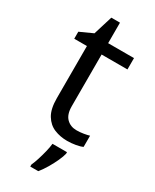

<svg xmlns="http://www.w3.org/2000/svg" viewBox="-223 -718 807 997"><g transform="rotate(30 180.5 -219.0)"><path d="M264 -62Q284 -62 305 -65.5Q326 -69 339 -73V-6Q325 1 299 5.5Q273 10 249 10Q207 10 171.5 -4.5Q136 -19 114 -55Q92 -91 92 -156V-468H16V-510L93 -545L128 -659H180V-536H335V-468H180V-158Q180 -109 203.5 -85.5Q227 -62 264 -62ZM278 70Q274 88 261.5 115.5Q249 143 232.5 171Q216 199 198 221H150V209Q158 192 166.5 165.5Q175 139 182 110.5Q189 82 191 61H278Z"/></g></svg>

Font: Noto Sans Masaram Gondi
Style: Regular
Weight: 400
Designer: Ek Type & Mukund Gokhale
Foundry: Ek Type
Version: Version 1.004; ttfautohint (v1.8.4.7-5d5b)